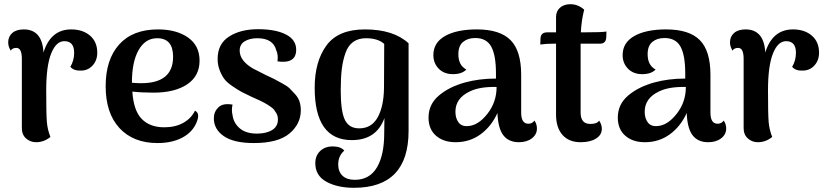

<svg xmlns="http://www.w3.org/2000/svg" viewBox="-20 -667 3937 914"><path d="M319 -527Q374 -527 408.5 -497.5Q443 -468 443 -416Q443 -380 421.5 -356Q400 -332 368 -331Q331 -329 315 -349Q333 -379 333 -416Q333 -471 286 -471Q247 -471 223.5 -412Q200 -353 200 -237Q200 -125 203 -87.5Q206 -50 220 -15Q189 10 152 10Q124 10 104 -8Q84 -26 84 -57V-387Q84 -439 58 -439Q39 -439 31 -426Q19 -446 19 -465Q19 -493 38.5 -510Q58 -527 93 -527Q181 -527 187 -417Q221 -527 319 -527Z M908 -140Q934 -128 916 -85Q897 -38 848 -12Q799 14 730 14Q615 14 549 -57Q483 -128 483 -257Q483 -384 547.5 -455.5Q612 -527 732 -527Q820 -527 875 -488.5Q930 -450 930 -378Q930 -305 871 -265.5Q812 -226 711 -226Q654 -226 610 -231Q616 -140 655 -100.5Q694 -61 762 -61Q815 -61 853 -82.5Q891 -104 908 -140ZM728 -485Q672 -485 640 -429Q608 -373 608 -273Q632 -271 648 -271Q804 -269 804 -397Q804 -485 728 -485Z M1188 14Q1094 14 1046 -18.5Q998 -51 998 -104Q998 -135 1019.5 -156Q1041 -177 1087 -169Q1081 -144 1087 -119Q1092 -81 1121.5 -56Q1151 -31 1203 -31Q1248 -31 1275.5 -48Q1303 -65 1303 -98Q1303 -107 1301 -115Q1299 -123 1294 -130.5Q1289 -138 1285 -144Q1281 -150 1271.5 -156.5Q1262 -163 1256.5 -167Q1251 -171 1238.5 -177.5Q1226 -184 1220 -187Q1214 -190 1199 -196.5Q1184 -203 1178 -206Q1144 -222 1130 -229.5Q1116 -237 1089 -255Q1062 -273 1049.5 -289Q1037 -305 1026.5 -330.5Q1016 -356 1016 -387Q1016 -458 1070.5 -493Q1125 -528 1209 -528Q1292 -528 1341 -503Q1390 -478 1390 -430Q1390 -376 1334 -373Q1319 -372 1301 -375Q1305 -407 1295 -428Q1280 -485 1205 -485Q1169 -485 1145 -470.5Q1121 -456 1121 -426Q1121 -378 1184 -341Q1199 -333 1245 -310Q1276 -296 1286 -290.5Q1296 -285 1322 -271Q1348 -257 1359 -246Q1370 -235 1385 -218.5Q1400 -202 1406 -183Q1412 -164 1412 -142Q1412 -77 1358 -31.5Q1304 14 1188 14Z M1665 227Q1586 227 1533.5 198Q1481 169 1481 110Q1481 74 1504 52Q1527 30 1564 30Q1602 30 1619 50Q1590 75 1590 116Q1590 150 1610.5 169.5Q1631 189 1669 189Q1739 189 1774 130.5Q1809 72 1809 -32Q1809 -81 1810 -105Q1772 0 1655 0Q1478 0 1478 -249Q1478 -374 1534 -450.5Q1590 -527 1717 -527Q1853 -527 1925 -461V-44Q1925 227 1665 227ZM1690 -56Q1749 -56 1778 -108.5Q1807 -161 1808 -249L1809 -458Q1779 -485 1722 -485Q1686 -485 1661.5 -467.5Q1637 -450 1624.5 -414.5Q1612 -379 1607 -337.5Q1602 -296 1602 -237Q1602 -138 1621.5 -97Q1641 -56 1690 -56Z M2524 -93Q2536 -77 2536 -55Q2536 -27 2512 -8.5Q2488 10 2450 10Q2402 10 2376.5 -22.5Q2351 -55 2348 -129Q2319 -65 2267.5 -27.5Q2216 10 2149 10Q2091 10 2055.5 -21Q2020 -52 2020 -107Q2020 -170 2068.5 -211.5Q2117 -253 2192 -274Q2260 -293 2341 -293V-318Q2341 -404 2318.5 -445Q2296 -486 2242 -486Q2207 -486 2184.5 -467.5Q2162 -449 2162 -409Q2162 -356 2200 -336Q2179 -314 2136 -314Q2094 -314 2068.5 -340Q2043 -366 2043 -405Q2043 -464 2098.5 -495.5Q2154 -527 2250 -527Q2360 -527 2410.5 -476Q2461 -425 2461 -311V-131Q2461 -78 2495 -78Q2514 -78 2524 -93ZM2209 -67Q2257 -70 2300.5 -125.5Q2344 -181 2344 -253Q2264 -255 2217 -232Q2148 -200 2148 -135Q2148 -104 2163 -84Q2178 -64 2209 -67Z M2758 -513Q2847 -513 2867 -517L2866 -488Q2864 -459 2836 -459H2744V-426V-131Q2744 -77 2790 -77Q2823 -77 2832 -93Q2845 -74 2845 -54Q2845 -25 2817.5 -7.5Q2790 10 2744 10Q2688 10 2657.5 -25Q2627 -60 2627 -121V-459H2612Q2578 -459 2552 -455L2553 -484Q2554 -513 2585 -513H2627V-586Q2627 -614 2646 -630.5Q2665 -647 2695 -647Q2732 -647 2761 -621Q2748 -571 2745 -513Z M3425 -93Q3437 -77 3437 -55Q3437 -27 3413 -8.5Q3389 10 3351 10Q3303 10 3277.5 -22.5Q3252 -55 3249 -129Q3220 -65 3168.5 -27.5Q3117 10 3050 10Q2992 10 2956.5 -21Q2921 -52 2921 -107Q2921 -170 2969.5 -211.5Q3018 -253 3093 -274Q3161 -293 3242 -293V-318Q3242 -404 3219.5 -445Q3197 -486 3143 -486Q3108 -486 3085.5 -467.5Q3063 -449 3063 -409Q3063 -356 3101 -336Q3080 -314 3037 -314Q2995 -314 2969.5 -340Q2944 -366 2944 -405Q2944 -464 2999.5 -495.5Q3055 -527 3151 -527Q3261 -527 3311.5 -476Q3362 -425 3362 -311V-131Q3362 -78 3396 -78Q3415 -78 3425 -93ZM3110 -67Q3158 -70 3201.5 -125.5Q3245 -181 3245 -253Q3165 -255 3118 -232Q3049 -200 3049 -135Q3049 -104 3064 -84Q3079 -64 3110 -67Z M3755 -527Q3810 -527 3844.5 -497.5Q3879 -468 3879 -416Q3879 -380 3857.5 -356Q3836 -332 3804 -331Q3767 -329 3751 -349Q3769 -379 3769 -416Q3769 -471 3722 -471Q3683 -471 3659.5 -412Q3636 -353 3636 -237Q3636 -125 3639 -87.5Q3642 -50 3656 -15Q3625 10 3588 10Q3560 10 3540 -8Q3520 -26 3520 -57V-387Q3520 -439 3494 -439Q3475 -439 3467 -426Q3455 -446 3455 -465Q3455 -493 3474.5 -510Q3494 -527 3529 -527Q3617 -527 3623 -417Q3657 -527 3755 -527Z"/></svg>

Font: Arima Koshi Semi Bold
Style: Regular
Weight: 600
Designer: Joana Correia and Natanael Gama
Foundry: NDISCOVER
Version: Version 1.019;PS 001.019;hotconv 1.0.88;makeotf.lib2.5.64775